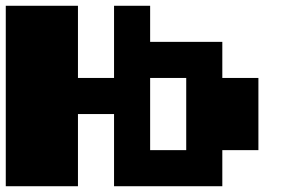

<svg xmlns="http://www.w3.org/2000/svg" viewBox="-20 -770 1040 665"><path d="M0 -437.5V-750H125H250V-625V-500H312.5H375V-625V-750H437.5H500V-687.5V-625H625H750V-562.5V-500H812.5H875V-375V-250H812.5H750V-187.5V-125H562.5H375V-250V-375H312.5H250V-250V-125H125H0ZM625 -375V-500H562.5H500V-375V-250H562.5H625Z"/></svg>

Font: Press Start 2P
Style: Regular
Weight: 500
Monospace: yes
Version: Version 2.14